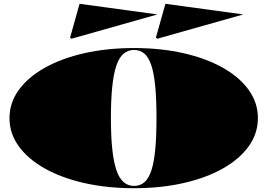

<svg xmlns="http://www.w3.org/2000/svg" viewBox="-20 -976 1408 1011"><path d="M686 -723Q827 -723 946 -696Q1065 -669 1153 -619.5Q1241 -570 1289.5 -502.5Q1338 -435 1338 -354Q1338 -273 1289.5 -205.5Q1241 -138 1153 -88.5Q1065 -39 946 -12Q827 15 686 15Q544 15 424.5 -12Q305 -39 216.5 -88.5Q128 -138 79 -205.5Q30 -273 30 -354Q30 -435 79 -502.5Q128 -570 216.5 -619.5Q305 -669 424.5 -696Q544 -723 686 -723ZM686 -713Q654 -713 630.5 -693Q607 -673 592.5 -630Q578 -587 571 -518.5Q564 -450 564 -354Q564 -260 571 -192.5Q578 -125 592.5 -81.5Q607 -38 630.5 -17.5Q654 3 686 3Q718 3 740.5 -16.5Q763 -36 777 -78.5Q791 -121 797.5 -189Q804 -257 804 -354Q804 -452 797.5 -520.5Q791 -589 777 -631.5Q763 -674 740.5 -693.5Q718 -713 686 -713ZM808 -772 801 -778 851 -956 1261 -900ZM356 -772 349 -778 399 -956 809 -900Z"/></svg>

Font: Kalnia Expanded
Style: Bold
Weight: 700
Width: 7
Designer: Frida Medrano
Foundry: Frida Medrano
Version: Version 1.105